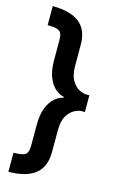

<svg xmlns="http://www.w3.org/2000/svg" viewBox="-124 -767 543 907"><g transform="rotate(15 147.0 -313.0)"><path d="M178 -317 177 -313Q156 -309 135.5 -291.5Q115 -274 101.5 -241Q88 -208 88 -157V-55Q88 -25 76 -13Q64 -1 16 -1V92Q102 92 146.5 57Q191 22 191 -51V-157Q191 -204 206.5 -229Q222 -254 242 -264Q262 -274 275 -274H292V-356H275Q262 -356 242 -366Q222 -376 206.5 -401.5Q191 -427 191 -473V-575Q191 -649 146.5 -683.5Q102 -718 16 -718V-625Q49 -625 64 -619.5Q79 -614 83.5 -602Q88 -590 88 -571V-473Q88 -422 101.5 -389Q115 -356 136 -338.5Q157 -321 178 -317Z"/></g></svg>

Font: Blinker
Style: Regular
Weight: 400
Designer: Juergen Huber
Foundry: supertype
Version: 1.017